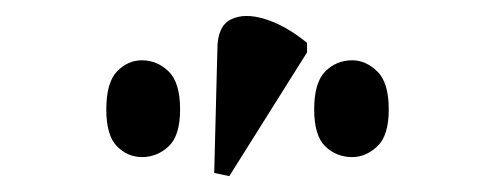

<svg xmlns="http://www.w3.org/2000/svg" viewBox="-20 -828 625 242"><path d="M269 -606 250 -610 254 -766Q254 -795 271 -803.5Q288 -812 314 -804Q340 -796 367 -774V-762ZM159 -630Q141 -630 127.5 -643.5Q114 -657 114 -690Q114 -724 127.5 -738Q141 -752 159 -752Q178 -752 192.5 -738Q207 -724 207 -690Q207 -657 192.5 -643.5Q178 -630 159 -630ZM424 -630Q404 -630 390 -643.5Q376 -657 376 -690Q376 -724 390 -738Q404 -752 424 -752Q441 -752 455.5 -738Q470 -724 470 -690Q470 -657 455.5 -643.5Q441 -630 424 -630Z"/></svg>

Font: Noto Serif Display Condensed
Style: Bold
Weight: 700
Width: 3
Designer: Monotype Design Team
Foundry: Monotype Imaging Inc.
Version: Version 2.009